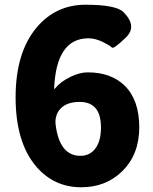

<svg xmlns="http://www.w3.org/2000/svg" viewBox="-20 -778 649 812"><path d="M324 14Q208 14 133 -74Q46 -176 46 -366.5Q46 -557 136 -663Q217 -758 342 -758Q472 -758 503 -726Q562 -666 511 -618Q460 -569 453 -577Q446 -585 416 -600Q383 -616 354 -616Q218 -616 209 -404Q209 -399 212 -403Q235 -432 278 -453Q317 -472 351 -472Q449 -472 507 -416Q569 -355 569 -239.5Q569 -124 496 -53Q427 14 324 14ZM320 -119Q358 -119 381 -147Q407 -179 407 -239Q407 -347 317 -347Q250 -347 225 -304Q212 -280 215 -253Q231 -119 320 -119Z"/></svg>

Font: Resource Han Rounded JP Heavy
Style: Regular
Weight: 900
Designer: Cyano Hao (round all glyphs); Ryoko NISHIZUKA 西塚涼子 (kana, bopomofo & ideographs); Paul D. Hunt (Latin, Greek & Cyrillic)
Foundry: Cyano Hao
Version: 0.990